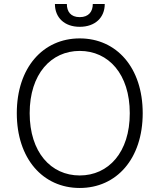

<svg xmlns="http://www.w3.org/2000/svg" viewBox="-20 -929 797 959"><path d="M443.5 -909.1C443.5 -871.8 423.7 -843.4 378.2 -843.4C332.7 -843.4 313.9 -871.8 313.9 -909.1H254.3C254.3 -841.3 301.8 -795.1 378.2 -795.1C455.3 -795.1 503.2 -841.3 503.2 -909.1ZM692.8 -363.6C692.8 -591.3 562.1 -737.2 378.2 -737.2C194.6 -737.2 63.9 -590.9 63.9 -363.6C63.9 -136.4 194.2 9.9 378.2 9.9C562.1 9.9 692.8 -136 692.8 -363.6ZM628.2 -363.6C628.6 -168 521.7 -52.6 378.2 -52.6C234.4 -52.6 128.2 -168.7 128.2 -363.6C128.2 -559.7 235.4 -674.7 378.2 -674.7C521.7 -674.7 628.2 -559.3 628.2 -363.6Z"/></svg>

Font: TID UI Light
Style: Regular
Weight: 300
Designer: The TID Project Authors
Foundry: Bakken & Bæck
Version: Version 1.001;hotconv 1.0.109;makeotfexe 2.5.65596